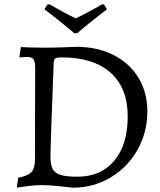

<svg xmlns="http://www.w3.org/2000/svg" viewBox="-20 -858 743 890"><path d="M173 0Q142 0 105.5 5Q69 10 58 12L64 -34Q110 -43 126 -60.5Q142 -78 142 -120L143 -540Q143 -572 135.5 -583Q128 -594 106 -594Q96 -594 86 -593Q76 -592 72 -592L70 -596L77 -640Q88 -639 119 -638Q150 -637 182 -637Q225 -637 271 -638.5Q317 -640 334 -641Q430 -641 505 -603.5Q580 -566 621.5 -498Q663 -430 663 -342Q663 -244 617 -163Q571 -82 492 -35Q413 12 317 12Q302 10 253.5 5Q205 0 173 0ZM229 -570Q214 -185 214 -131Q214 -93 224.5 -74Q235 -55 261.5 -47Q288 -39 340 -39Q448 -39 510 -113.5Q572 -188 572 -318Q572 -450 492.5 -521Q413 -592 265 -592Q244 -592 237 -587.5Q230 -583 229 -570ZM338 -704H324Q312 -715 269.5 -749.5Q227 -784 186 -815L200 -837L209 -838Q276 -799 331 -773Q383 -797 453 -838L462 -837L476 -815Q435 -784 392.5 -749.5Q350 -715 338 -704Z"/></svg>

Font: Sahitya
Style: Regular
Weight: 400
Designer: Juan Pablo del Peral
Foundry: Juan Pablo del Peral (http://www.huertatipografica.com)
Version: Version 1.001;PS 001.000;hotconv 1.0.70;makeotf.lib2.5.58329